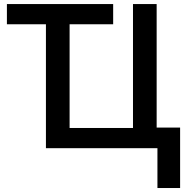

<svg xmlns="http://www.w3.org/2000/svg" viewBox="-20 -734 935 951"><path d="M759.8 197.3V0H207.5V-613.8H14.2V-713.9H540.5V-613.8H324.7V-100.1H638.7V-713.9H755.9V-102.1H872.1V197.3Z"/></svg>

Font: Open Sans SemiBold
Style: Regular
Weight: 600
Designer: Monotype Design Team
Foundry: Monotype Imaging Inc.
Version: Version 3.003; ttfautohint (v1.8.4)